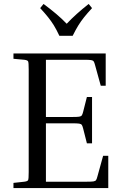

<svg xmlns="http://www.w3.org/2000/svg" viewBox="-20 -950 620 970"><path d="M501 -163H527V0H48V-26L103 -32Q119 -34 122 -40Q125 -46 125 -81V-599Q125 -634 122 -640Q119 -646 103 -648L48 -653V-680H514V-517H489L460 -622Q457 -634 453.5 -639.5Q450 -645 440 -646.5Q430 -648 406 -648H212V-359H346Q370 -359 380 -360.5Q390 -362 393.5 -367.5Q397 -373 400 -385L419 -460H445V-226H419L400 -301Q397 -313 393.5 -318.5Q390 -324 380 -325.5Q370 -327 346 -327H212V-32H418Q442 -32 452 -33.5Q462 -35 465.5 -40.5Q469 -46 472 -58ZM445 -909Q421 -883 405 -863Q389 -843 376 -822Q363 -801 347 -769H280Q265 -801 252 -822Q239 -843 223 -863Q207 -883 183 -909L200 -930Q234 -905 263 -880.5Q292 -856 317 -830Q363 -879 428 -930Z"/></svg>

Font: Inria Serif
Style: Regular
Weight: 400
Designer: Black Foundry Team
Foundry: Black Foundry
Version: Version 1.000; ttfautohint (v1.8.3)